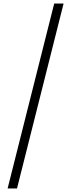

<svg xmlns="http://www.w3.org/2000/svg" viewBox="-20 -871 401 1084"><path d="M23 193H76L339 -851H286Z"/></svg>

Font: Noto Sans Tamil UI ExtraCondensed Light
Style: Regular
Weight: 300
Width: 2
Designer: Jelle Bosma - Monotype Design Team
Foundry: Monotype Imaging Inc.
Version: Version 2.004